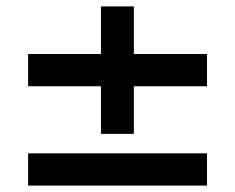

<svg xmlns="http://www.w3.org/2000/svg" viewBox="-20 -581 735 601"><path d="M399 -162H296V-311H68V-412H296V-561H399V-412H628V-311H399ZM628 0H68V-101H628Z"/></svg>

Font: Open Sauce Sans
Style: Bold
Weight: 700
Designer: Alfredo Marco Pradil
Foundry: Creative Sauce Fz LLC
Version: Version 1.477